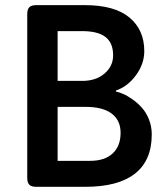

<svg xmlns="http://www.w3.org/2000/svg" viewBox="-20 -720 633 740"><path d="M307.1 -700.2Q421.4 -700.2 478.8 -652.6Q536.1 -605 536.1 -522.9Q536.1 -473.6 503.9 -429.9Q471.7 -386.2 426.8 -371.1V-367.2Q439 -364.7 454.8 -357.9Q470.7 -351.1 490.5 -337.2Q510.3 -323.2 526.6 -305.2Q543 -287.1 554 -260Q564.9 -232.9 564.9 -202.1Q564.9 -101.6 500.2 -50.8Q435.5 0 309.1 0H119.1Q101.1 0 93 -8.1Q85 -16.1 85 -34.2V-666Q85 -684.1 93 -692.1Q101.1 -700.2 119.1 -700.2ZM295.9 -600.1H202.1V-408.2H296.9Q349.6 -408.2 382.8 -436.5Q416 -464.8 416 -506.8Q416 -554.2 387 -577.1Q357.9 -600.1 295.9 -600.1ZM310.1 -308.1H202.1V-100.1H327.1Q383.8 -100.1 414.3 -128.7Q444.8 -157.2 444.8 -208Q444.8 -256.3 410.4 -282.2Q376 -308.1 310.1 -308.1Z"/></svg>

Font: Asap Symbol
Style: Regular
Weight: 900
Designer: Tania Quindós, Elena González Miranda, Marcela Romero, Pablo Cosgaya
Foundry: Omnibus-Type
Version: Version 1.000;PS 001.000;hotconv 1.0.70;makeotf.lib2.5.58329